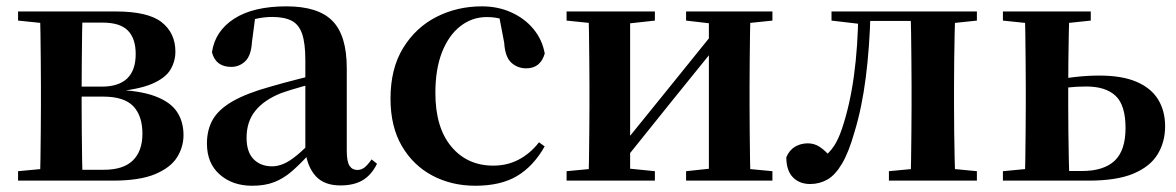

<svg xmlns="http://www.w3.org/2000/svg" viewBox="-20 -572 3725 608"><path d="M37.2 0V-29.9L147 -40.2L173.9 -34.4H309.4Q370.3 -34.4 400.6 -63.8Q431 -93.3 431 -148.7Q431 -205.2 402 -235.7Q373 -266.1 306.1 -266.1H173.9V-297.7H301.9Q409.7 -297.7 409.7 -401Q409.7 -449.9 385.1 -475.1Q360.5 -500.4 304.9 -500.4H173.9L147 -495.5L37.2 -506.8V-535.7H346.1Q449 -535.7 492.2 -501.5Q535.4 -467.3 535.4 -408.4Q535.4 -377.9 519.7 -351.4Q504 -324.9 461.3 -306.5Q418.6 -288.2 336.8 -281L338.3 -288Q421.9 -285.7 470.7 -267.5Q519.6 -249.2 540.3 -218.1Q561.1 -186.9 561.1 -144.2Q561.1 -106.6 540.7 -73.9Q520.2 -41.2 471.3 -20.6Q422.3 0 336.3 0ZM105.9 0Q107.6 -25.5 108.1 -67.4Q108.6 -109.4 109.1 -154.7Q109.6 -200 109.6 -234.8V-301.2Q109.6 -335.7 109.1 -381Q108.6 -426.4 108.1 -468.7Q107.6 -511 105.9 -535.7H241.5Q240.5 -511 240 -468.2Q239.5 -425.4 239 -376.5Q238.5 -327.7 238.5 -284.5V-234.8Q238.5 -200 239 -154.7Q239.5 -109.4 240 -67.4Q240.5 -25.5 241.5 0Z M778.6 16.2Q716.2 16.2 675.8 -19.4Q635.3 -54.9 635.3 -117.6Q635.3 -161.2 654 -193.6Q672.7 -226.1 717.1 -251.5Q761.6 -277 837.4 -297.9Q876.8 -309.4 926.4 -322Q976 -334.6 1016 -344.4V-318.9Q976 -308.9 936 -297.6Q895.9 -286.4 869.1 -276.7Q815.3 -254.9 788.1 -220.6Q760.8 -186.4 760.8 -135.9Q760.8 -90.4 783.1 -67.9Q805.3 -45.3 842 -45.3Q858.3 -45.3 876.7 -52.6Q895.1 -59.9 919.4 -79.7Q943.8 -99.4 977.3 -135.5L992.8 -82.4H957.7Q928.6 -50.6 903.2 -28.7Q877.7 -6.8 848.4 4.7Q819 16.2 778.6 16.2ZM1058.1 15.2Q1006.6 15.2 979.9 -14.2Q953.2 -43.6 946.9 -94V-96.5V-381.4Q946.9 -434.7 936.8 -464.5Q926.7 -494.3 903.6 -506.3Q880.5 -518.3 842 -518.3Q816.4 -518.3 789.3 -512.2Q762.2 -506.1 725.8 -491.2L788.1 -516.3L777.9 -439.2Q775.3 -395.9 756.6 -378Q737.8 -360.2 712.3 -360.2Q663.1 -360.2 651.2 -406.5Q660.9 -473.5 721.4 -512.7Q781.9 -551.9 887.1 -551.9Q987.4 -551.9 1032.7 -505.9Q1078.1 -459.8 1078.1 -356.2V-94.8Q1078.1 -60.3 1086.8 -47Q1095.6 -33.8 1111.7 -33.8Q1123.3 -33.8 1133.3 -40.9Q1143.3 -48.1 1156.7 -67.2L1173.9 -53.4Q1156 -17.5 1128.2 -1.1Q1100.4 15.2 1058.1 15.2Z M1485.1 16.2Q1410.1 16.2 1349.2 -16Q1288.3 -48.3 1252.4 -109.8Q1216.6 -171.4 1216.6 -259.7Q1216.6 -354.7 1256.5 -419.9Q1296.4 -485 1362.1 -518.5Q1427.9 -551.9 1506 -551.9Q1557.5 -551.9 1599.8 -532.5Q1642.2 -513.2 1669.8 -479.5Q1697.4 -445.8 1705 -402.4Q1691.4 -355.6 1646.4 -355.6Q1618.9 -355.6 1599.1 -373.6Q1579.4 -391.6 1576.6 -436.8L1558.8 -530.1L1626.7 -486.3Q1597.8 -503.2 1573.1 -510.6Q1548.4 -518 1521.6 -518Q1475.2 -518 1438.2 -489.4Q1401.1 -460.7 1379.9 -407.1Q1358.7 -353.5 1358.7 -277.6Q1358.7 -168.4 1409 -108Q1459.4 -47.5 1542.2 -47.5Q1586.5 -47.5 1622.8 -66.7Q1659.2 -85.9 1686.9 -121.4L1704.8 -108.4Q1669.1 -45.4 1617.3 -14.6Q1565.5 16.2 1485.1 16.2Z M1774.2 0V-29.9L1883 -40.2H1951.4L2053.8 -29.9V0ZM2152.6 0V-29.9L2249.5 -40.2H2317.3L2426 -29.9V0ZM1842.9 0Q1844.6 -25.5 1845.1 -67.4Q1845.6 -109.4 1846.1 -154.7Q1846.6 -200 1846.6 -234.8V-301.2Q1846.6 -335.7 1846.1 -381Q1845.6 -426.4 1845.1 -468.7Q1844.6 -511 1842.9 -535.7H1975.4V0ZM1946.7 -51.6 1898.4 -77.8H1923.4L2082.6 -274.4L2253 -485.4L2300.7 -460.9H2276.5L2112.2 -257.7ZM2224.8 0V-535.7H2356.6Q2355.6 -511 2355.1 -468.7Q2354.6 -426.4 2354.1 -381Q2353.6 -335.7 2353.6 -301.2V-234.8Q2353.6 -200 2354.1 -154.7Q2354.6 -109.4 2355.1 -67.4Q2355.6 -25.5 2356.6 0ZM1774.2 -506.8V-535.7H2053.8V-506.8L1951.7 -495.5H1884ZM2152.6 -506.8V-535.7H2426V-506.8L2317.5 -495.5H2249.8Z M2545.8 10.7Q2511.5 10.7 2490.8 -10.6Q2470 -31.9 2470 -74Q2479.6 -96.8 2497.6 -107.4Q2515.7 -118.1 2538.2 -118.1Q2558.9 -118.1 2576.2 -106.6Q2593.5 -95.1 2612.3 -73V-60.3H2587.4V-73.7Q2607.4 -89.2 2621 -109.6Q2634.6 -129.9 2646.2 -164.2Q2671.5 -239.5 2684.1 -331.7Q2696.8 -423.8 2698 -535.7H2736.7Q2733.9 -422.3 2721.6 -326.4Q2709.3 -230.5 2686.1 -154.6Q2667.9 -90 2646.4 -53.8Q2624.9 -17.5 2600 -3.4Q2575 10.7 2545.8 10.7ZM2613.1 -506.8V-535.7H2716.9V-495.5H2709.1ZM2718.1 -505.7V-535.7H2907.2V-505.7ZM2794.9 0V-29.9L2903.2 -40.2H2966.3L3073.5 -29.9V0ZM2863.6 0Q2864.6 -25.5 2865.1 -67.4Q2865.6 -109.4 2866.1 -154.7Q2866.6 -200 2866.6 -234.8V-301.2Q2866.6 -335.7 2866.1 -381Q2865.6 -426.4 2865.1 -468.7Q2864.6 -511 2863.6 -535.7H3005.1Q3004.1 -511 3003.1 -468.7Q3002.1 -426.4 3001.6 -381Q3001.1 -335.7 3001.1 -301.2V-234.8Q3001.1 -200 3001.6 -154.7Q3002.1 -109.4 3003.1 -67.4Q3004.1 -25.5 3005.1 0ZM2933.8 -495.5V-535.7H3073.5V-506.8L2966.3 -495.5Z M3295.5 0V-30.5H3406.5Q3474.9 -30.5 3509.6 -62.9Q3544.2 -95.4 3544.2 -166.5Q3544.2 -238.7 3512.9 -268.4Q3481.5 -298.1 3419.8 -298.1Q3388.6 -298.1 3361.6 -294.9Q3334.5 -291.8 3307.4 -285.8V-316.8Q3346 -324 3385.2 -328.3Q3424.4 -332.7 3461.1 -332.7Q3533.3 -332.7 3579.2 -312.9Q3625.1 -293.2 3647.3 -257.1Q3669.5 -221 3669.5 -172.1Q3669.5 -122.3 3645.8 -83.4Q3622.1 -44.5 3569.2 -22.2Q3516.2 0 3426.9 0ZM3225.3 0Q3226.3 -25.5 3226.8 -67.4Q3227.3 -109.4 3227.8 -154.7Q3228.3 -200 3228.3 -234.8V-301.2Q3228.3 -335.7 3227.8 -381Q3227.3 -426.4 3226.8 -468.7Q3226.3 -511 3225.3 -535.7H3366.4Q3365.4 -511 3364.6 -468.7Q3363.7 -426.4 3363.2 -381Q3362.7 -335.7 3362.7 -301V-234.8Q3362.7 -200 3363.2 -154.7Q3363.7 -109.4 3364.6 -67.4Q3365.4 -25.5 3366.4 0ZM3155.9 -506.8V-535.7H3434.1V-506.8L3326.9 -495.5H3264.3ZM3155.9 0V-29.9L3264.3 -40.2H3297V0Z"/></svg>

Font: Noto Serif HK ExtraLight
Style: Regular
Weight: 200
Designer: Ryoko NISHIZUKA 西塚涼子 (kana & ideographs); Frank Grießhammer (Latin, Greek & Cyrillic); Wenlong ZHANG 张文龙 (bopomofo); San
Foundry: Adobe
Version: Version 2.002-H1;hotconv 1.1.0;makeotfexe 2.6.0